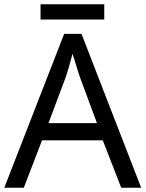

<svg xmlns="http://www.w3.org/2000/svg" viewBox="-20 -875 679 895"><path d="M0 0 279 -717H360L638 0H545L459 -221H176L91 0ZM206 -301H432L352 -517Q350 -522 345.5 -536.5Q341 -551 336 -567.5Q331 -584 326 -600Q321 -616 318 -624Q310 -593 301.5 -563.5Q293 -534 287 -517ZM466 -855V-784H169V-855Z"/></svg>

Font: BC Sans
Style: Regular
Weight: 400
Designer: Monotype Design Team
Province of B.C.
Foundry: Monotype Imaging Inc.
Version: Version 2.000;GOOG;noto-source:20170915:90ef993387c0